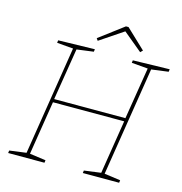

<svg xmlns="http://www.w3.org/2000/svg" viewBox="-123 -973 1026 1083"><g transform="rotate(15 390.0 -431.0)"><path d="M780 -692 778 -677 679 -664 578 -28 672 -15 670 0H458L460 -15L558 -28L608 -342H192L142 -28L236 -15L234 0H22L24 -15L122 -28L223 -664L128 -672L130 -687L343 -692L341 -677L243 -664L194 -361H610L659 -664L564 -672L566 -687ZM494 -862 607 -755 594 -742 483 -834 346 -742 337 -755 479 -862Z"/></g></svg>

Font: Bitter Pro Thin
Style: Italic
Weight: 250
Italic angle: -9°
Designer: Sol Matas, and Bitter project Authors
Foundry: Sol Matas
Version: Version 1.010